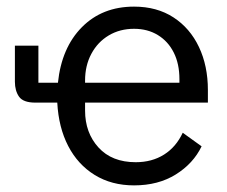

<svg xmlns="http://www.w3.org/2000/svg" viewBox="-20 -548 685 580"><path d="M385 12Q317 12 266 -19.5Q215 -51 186 -107Q157 -163 153 -238H87Q50 -238 37.5 -256Q25 -274 25 -301V-410H96V-298H155Q166 -404 227.5 -466Q289 -528 385 -528Q454 -528 504 -495.5Q554 -463 581 -406Q608 -349 608 -276V-238H237V-214Q237 -147 277.5 -102.5Q318 -58 390 -58Q439 -58 475.5 -81Q512 -104 532 -147L589 -106Q564 -54 511 -21Q458 12 385 12ZM385 -461Q342 -461 308.5 -441Q275 -421 256 -385.5Q237 -350 237 -305V-298H522V-309Q522 -355 505 -389Q488 -423 457 -442Q426 -461 385 -461Z"/></svg>

Font: IBM Plex Sans Var
Style: Regular
Weight: 400
Designer: Mike Abbink, Paul van der Laan, Pieter van Rosmalen
Foundry: Bold Monday
Version: Version 3.000